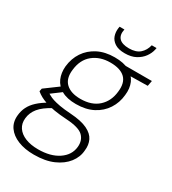

<svg xmlns="http://www.w3.org/2000/svg" viewBox="-245 -797 1024 1143"><g transform="rotate(30 266.5 -225.5)"><path d="M172 232Q109 232 62 213Q15 194 -9 159.5Q-33 125 -28 77Q-25 45 -11.5 18Q2 -9 28.5 -33.5Q55 -58 97 -82L133 -65Q77 -35 50.5 -2.5Q24 30 20 70Q16 107 34.5 134.5Q53 162 90 177Q127 192 178 192Q263 192 316.5 156Q370 120 376 62Q381 15 351.5 -14Q322 -43 234 -48Q185 -51 149.5 -57Q114 -63 88.5 -71.5Q63 -80 45 -90Q27 -100 13 -112L17 -132L116 -205L154 -190L52 -114L55 -138Q69 -131 82.5 -123Q96 -115 114.5 -109Q133 -103 163 -97.5Q193 -92 240 -89Q315 -84 356.5 -64Q398 -44 413 -12.5Q428 19 423 58Q420 105 389.5 144.5Q359 184 304.5 208Q250 232 172 232ZM238 -154Q177 -154 139 -175.5Q101 -197 85 -234Q69 -271 73 -317Q79 -374 108 -417.5Q137 -461 186 -486Q235 -511 301 -511Q364 -511 402 -490Q440 -469 456 -432Q472 -395 466 -347Q461 -293 432.5 -249Q404 -205 355 -179.5Q306 -154 238 -154ZM246 -194Q323 -194 368 -235Q413 -276 420 -344Q428 -408 395.5 -439.5Q363 -471 294 -471Q223 -471 175.5 -432.5Q128 -394 120 -321Q112 -258 146 -226Q180 -194 246 -194ZM380 -459 370 -499H562L555 -462ZM339 -561Q295 -561 270 -577.5Q245 -594 236.5 -619Q228 -644 232 -672L234 -683H267Q258 -642 278 -620.5Q298 -599 346 -599Q394 -599 420 -622Q446 -645 455 -683H488L486 -672Q480 -644 462 -619Q444 -594 413.5 -577.5Q383 -561 339 -561Z"/></g></svg>

Font: DM Sans 20pt ExtraLight
Style: Italic
Weight: 250
Italic angle: -10°
Version: Version 4.004;gftools[0.9.30]